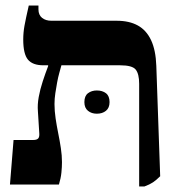

<svg xmlns="http://www.w3.org/2000/svg" viewBox="-20 -667 654 694"><path d="M483 7V-364Q483 -400 470.5 -415.5Q458 -431 414 -431H137Q98 -431 81 -451.5Q64 -472 64 -524Q64 -549 68.5 -574Q73 -599 84 -647H119V-633Q119 -613 132 -602.5Q145 -592 166 -592H402Q447 -592 478 -575Q509 -558 526 -522Q543 -486 545 -429L559 -30Q545 -16 533 -8Q521 0 502 7ZM16 0 29 -161H100Q113 -161 118 -166.5Q123 -172 122 -185L117 -265Q115 -289 120 -316.5Q125 -344 134.5 -373Q144 -402 154 -428V-465H202V-431Q199 -420 194.5 -404Q190 -388 186.5 -369Q183 -350 180 -330Q177 -310 177 -291Q177 -266 181 -239Q185 -212 190.5 -185Q196 -158 200 -131.5Q204 -105 204 -81Q204 -64 202 -43.5Q200 -23 193 0ZM285 -298Q285 -320 298 -330Q311 -340 330 -340Q350 -340 363 -330Q376 -320 376 -298Q376 -277 363 -266.5Q350 -256 330 -256Q311 -256 298 -266.5Q285 -277 285 -298Z"/></svg>

Font: Noto Serif Hebrew
Style: Bold
Weight: 700
Version: Version 2.003